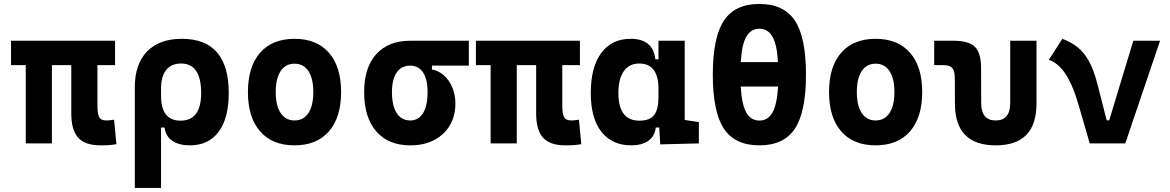

<svg xmlns="http://www.w3.org/2000/svg" viewBox="-20 -723 5899 968"><path d="M109.9 0V-394.5H35.6V-517.6H560.1V-394.5H471.2V-189Q471.2 -150.4 479.7 -133.1Q488.3 -115.7 516.6 -115.7Q524.9 -115.7 533.9 -116.7Q543 -117.7 555.2 -119.6L566.9 3.9Q546.4 7.3 529.8 8.5Q513.2 9.8 487.3 9.8Q409.2 9.8 374.3 -28.6Q339.4 -66.9 339.4 -151.4V-394.5H241.7V0Z M659.7 224.6V-283.2Q659.7 -399.9 721.4 -463.6Q783.2 -527.3 896.5 -527.3Q1133.3 -527.3 1133.3 -253.9Q1133.3 -126.5 1082 -58.3Q1030.8 9.8 937.5 9.8Q882.8 9.8 849.1 -12.9Q815.4 -35.6 809.6 -80.1H792V224.6ZM892.6 -402.8Q844.2 -402.8 818.1 -370.4Q792 -337.9 792 -278.8V-239.3Q792 -114.7 890.1 -114.7Q994.1 -114.7 994.1 -253.9Q994.1 -402.8 892.6 -402.8Z M1464.8 9.8Q1353 9.8 1291.5 -60.5Q1230 -130.9 1230 -258.8Q1230 -387.2 1291.5 -457.3Q1353 -527.3 1464.8 -527.3Q1576.7 -527.3 1638.2 -457.3Q1699.7 -387.2 1699.7 -258.8Q1699.7 -130.9 1638.2 -60.5Q1576.7 9.8 1464.8 9.8ZM1464.8 -115.7Q1510.3 -115.7 1534.9 -153.1Q1559.6 -190.4 1559.6 -258.8Q1559.6 -327.6 1534.9 -364.7Q1510.3 -401.9 1464.8 -401.9Q1419.9 -401.9 1395 -364.7Q1370.1 -327.6 1370.1 -258.8Q1370.1 -190.4 1395 -153.1Q1419.9 -115.7 1464.8 -115.7Z M2048.3 9.8Q1938 9.8 1877 -60.5Q1815.9 -130.9 1815.9 -258.8Q1815.9 -382.3 1877 -450Q1938 -517.6 2048.3 -517.6H2343.8V-392.1H2157.7V-372.6Q2191.4 -366.7 2218.3 -342.8Q2245.1 -318.8 2260.5 -282Q2275.9 -245.1 2275.9 -201.2Q2275.9 -137.7 2247.6 -90.3Q2219.2 -43 2168.2 -16.6Q2117.2 9.8 2048.3 9.8ZM2048.3 -115.7Q2090.3 -115.7 2113 -153.1Q2135.7 -190.4 2135.7 -258.8Q2135.7 -322.8 2113 -357.4Q2090.3 -392.1 2048.3 -392.1Q2003.9 -392.1 1980 -357.4Q1956.1 -322.8 1956.1 -258.8Q1956.1 -190.4 1980 -153.1Q2003.9 -115.7 2048.3 -115.7Z M2453.6 0V-394.5H2379.4V-517.6H2903.8V-394.5H2814.9V-189Q2814.9 -150.4 2823.5 -133.1Q2832 -115.7 2860.4 -115.7Q2868.7 -115.7 2877.7 -116.7Q2886.7 -117.7 2898.9 -119.6L2910.6 3.9Q2890.1 7.3 2873.5 8.5Q2856.9 9.8 2831.1 9.8Q2752.9 9.8 2718 -28.6Q2683.1 -66.9 2683.1 -151.4V-394.5H2585.4V0Z M3163.1 9.8Q3065.9 9.8 3012.2 -58.3Q2958.5 -126.5 2958.5 -253.9Q2958.5 -384.3 3011.2 -455.8Q3064 -527.3 3160.2 -527.3Q3272.5 -527.3 3284.2 -423.8H3299.8V-517.6H3432.1V-118.2L3503.4 -107.4V0L3308.6 4.9L3303.7 -80.1H3286.1Q3281.2 -35.6 3248.3 -12.9Q3215.3 9.8 3163.1 9.8ZM3097.7 -253.9Q3097.7 -114.7 3203.6 -114.7Q3257.3 -114.7 3278.6 -143.8Q3299.8 -172.9 3299.8 -231V-274.9Q3299.8 -402.8 3202.6 -402.8Q3152.3 -402.8 3125 -364Q3097.7 -325.2 3097.7 -253.9Z M3808.6 9.8Q3685.1 9.8 3629.4 -74.7Q3573.7 -159.2 3573.7 -346.7Q3573.7 -534.2 3629.4 -618.7Q3685.1 -703.1 3808.6 -703.1Q3932.1 -703.1 3987.8 -618.7Q4043.5 -534.2 4043.5 -346.7Q4043.5 -159.2 3987.8 -74.7Q3932.1 9.8 3808.6 9.8ZM3808.6 -578.1Q3765.6 -578.1 3742.7 -538.1Q3719.7 -498 3714.8 -409.7H3902.3Q3897.5 -498 3874.5 -538.1Q3851.6 -578.1 3808.6 -578.1ZM3808.6 -115.2Q3852.1 -115.2 3874.8 -156Q3897.5 -196.8 3902.8 -286.6H3714.4Q3719.7 -196.8 3742.4 -156Q3765.1 -115.2 3808.6 -115.2Z M4394.5 9.8Q4282.7 9.8 4221.2 -60.5Q4159.7 -130.9 4159.7 -258.8Q4159.7 -387.2 4221.2 -457.3Q4282.7 -527.3 4394.5 -527.3Q4506.3 -527.3 4567.9 -457.3Q4629.4 -387.2 4629.4 -258.8Q4629.4 -130.9 4567.9 -60.5Q4506.3 9.8 4394.5 9.8ZM4394.5 -115.7Q4439.9 -115.7 4464.6 -153.1Q4489.3 -190.4 4489.3 -258.8Q4489.3 -327.6 4464.6 -364.7Q4439.9 -401.9 4394.5 -401.9Q4349.6 -401.9 4324.7 -364.7Q4299.8 -327.6 4299.8 -258.8Q4299.8 -190.4 4324.7 -153.1Q4349.6 -115.7 4394.5 -115.7Z M5000 9.8Q4794.9 9.8 4794.4 -200.2L4793.9 -326.2Q4793.9 -363.8 4781.7 -379.2Q4769.5 -394.5 4739.3 -394.5H4689.9V-517.6H4787.6Q4864.3 -517.6 4895 -487.1Q4925.8 -456.5 4926.3 -380.9L4926.8 -204.1Q4926.8 -115.7 5000 -115.7Q5073.2 -115.7 5073.2 -204.1V-517.6H5205.6V-200.2Q5205.6 9.8 5000 9.8Z M5474.1 0 5418.9 -190.4Q5388.7 -295.4 5351.6 -350.6Q5314.5 -405.8 5268.1 -421.4L5335.9 -527.3Q5378.4 -511.7 5411.4 -486.1Q5444.3 -460.4 5469.5 -415.8Q5494.6 -371.1 5513.2 -297.9L5559.6 -116.2H5572.3L5693.8 -517.6H5828.6L5653.3 0Z"/></svg>

Font: Caskaydia Cove
Style: Bold
Weight: 700
Monospace: yes
Designer: Aaron Bell
Foundry: Saja Typeworks
Version: Version 4.300; ttfautohint (v1.8.3)